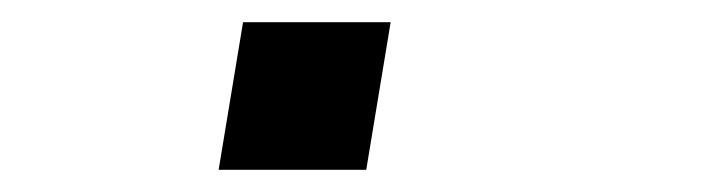

<svg xmlns="http://www.w3.org/2000/svg" viewBox="-20 -153 640 173"><path d="M177 0 199 -133H332L310 0Z"/></svg>

Font: Iosevka SS04 Extended Oblique
Style: Regular
Weight: 400
Width: 7
Italic angle: -9°
Monospace: yes
Designer: Belleve Invis
Foundry: Belleve Invis
Version: Version 19.0.0; ttfautohint (v1.8.4)